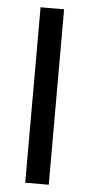

<svg xmlns="http://www.w3.org/2000/svg" viewBox="-51 -717 347 748"><g transform="rotate(5 122.5 -343.0)"><path d="M77 0V-686H169V0Z"/></g></svg>

Font: Archivo SemiCondensed
Style: Regular
Weight: 400
Width: 4
Designer: Hector Gatti
Foundry: Omnibus-Type
Version: Version 2.001